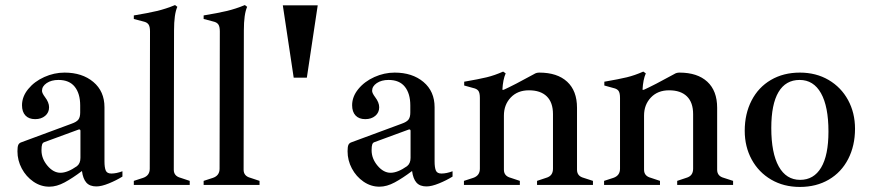

<svg xmlns="http://www.w3.org/2000/svg" viewBox="-20 -731 3434 759"><path d="M464 -54V-33Q440 -18 410.5 -6Q381 6 361 6Q335 6 321.5 -9Q308 -24 304 -55Q267 -27 235.5 -10Q204 7 175 7Q141 7 112 -13Q83 -33 66 -65Q49 -97 49 -133Q49 -150 52 -157.5Q55 -165 63 -168L263 -242Q283 -249 290 -258.5Q297 -268 297 -286V-314Q297 -361 275.5 -388Q254 -415 211 -415Q183 -415 164.5 -402.5Q146 -390 146 -372Q146 -363 158 -347Q174 -326 174 -307Q174 -286 158.5 -273Q143 -260 119 -260Q94 -260 80.5 -274.5Q67 -289 67 -315Q67 -349 91.5 -379Q116 -409 155 -426.5Q194 -444 235 -444Q305 -444 349 -407Q393 -370 393 -307V-93Q393 -69 398 -57Q403 -45 420 -45Q440 -45 464 -54ZM298 -214Q298 -217 296 -218.5Q294 -220 291 -219L155 -169Q149 -167 146.5 -160Q144 -153 144 -137Q144 -104 167.5 -76Q191 -48 219 -48Q247 -48 284 -74Q298 -85 298 -107Z M509 -16 546 -28Q572 -37 572 -64L573 -607Q573 -626 567 -634.5Q561 -643 547 -646L509 -656V-670Q564 -679 600 -687.5Q636 -696 672 -711L681 -704Q668 -675 668 -611L667 -60Q667 -35 694 -28L730 -16V0H509Z M785 -16 822 -28Q848 -37 848 -64L849 -607Q849 -626 843 -634.5Q837 -643 823 -646L785 -656V-670Q840 -679 876 -687.5Q912 -696 948 -711L957 -704Q944 -675 944 -611L943 -60Q943 -35 970 -28L1006 -16V0H785Z M1098 -710H1236L1193 -424H1141Z M1769 -54V-33Q1745 -18 1715.5 -6Q1686 6 1666 6Q1640 6 1626.5 -9Q1613 -24 1609 -55Q1572 -27 1540.5 -10Q1509 7 1480 7Q1446 7 1417 -13Q1388 -33 1371 -65Q1354 -97 1354 -133Q1354 -150 1357 -157.5Q1360 -165 1368 -168L1568 -242Q1588 -249 1595 -258.5Q1602 -268 1602 -286V-314Q1602 -361 1580.5 -388Q1559 -415 1516 -415Q1488 -415 1469.5 -402.5Q1451 -390 1451 -372Q1451 -363 1463 -347Q1479 -326 1479 -307Q1479 -286 1463.5 -273Q1448 -260 1424 -260Q1399 -260 1385.5 -274.5Q1372 -289 1372 -315Q1372 -349 1396.5 -379Q1421 -409 1460 -426.5Q1499 -444 1540 -444Q1610 -444 1654 -407Q1698 -370 1698 -307V-93Q1698 -69 1703 -57Q1708 -45 1725 -45Q1745 -45 1769 -54ZM1603 -214Q1603 -217 1601 -218.5Q1599 -220 1596 -219L1460 -169Q1454 -167 1451.5 -160Q1449 -153 1449 -137Q1449 -104 1472.5 -76Q1496 -48 1524 -48Q1552 -48 1589 -74Q1603 -85 1603 -107Z M2324 -16V0H2103V-16L2139 -28Q2153 -32 2159.5 -41Q2166 -50 2166 -64V-280Q2166 -326 2141.5 -350Q2117 -374 2071 -374Q2026 -374 1999 -345.5Q1972 -317 1972 -274V-60Q1972 -35 1999 -28L2035 -16V0H1814V-16L1851 -28Q1877 -37 1877 -64V-344Q1877 -364 1871 -372Q1865 -380 1851 -383L1815 -393V-408Q1873 -418 1904 -425.5Q1935 -433 1969 -448L1979 -441Q1968 -416 1966 -376H1971Q2011 -394 2091 -438Q2100 -444 2112 -444Q2183 -444 2222 -408Q2261 -372 2261 -305V-60Q2261 -35 2287 -28Z M2878 -16V0H2657V-16L2693 -28Q2707 -32 2713.5 -41Q2720 -50 2720 -64V-280Q2720 -326 2695.5 -350Q2671 -374 2625 -374Q2580 -374 2553 -345.5Q2526 -317 2526 -274V-60Q2526 -35 2553 -28L2589 -16V0H2368V-16L2405 -28Q2431 -37 2431 -64V-344Q2431 -364 2425 -372Q2419 -380 2405 -383L2369 -393V-408Q2427 -418 2458 -425.5Q2489 -433 2523 -448L2533 -441Q2522 -416 2520 -376H2525Q2565 -394 2645 -438Q2654 -444 2666 -444Q2737 -444 2776 -408Q2815 -372 2815 -305V-60Q2815 -35 2841 -28Z M2924 -214Q2924 -281 2951 -333.5Q2978 -386 3027.5 -415Q3077 -444 3142 -444Q3206 -444 3255.5 -415Q3305 -386 3332.5 -335.5Q3360 -285 3360 -222Q3360 -155 3333 -102.5Q3306 -50 3256.5 -21Q3207 8 3142 8Q3078 8 3028.5 -21Q2979 -50 2951.5 -100.5Q2924 -151 2924 -214ZM3255 -211Q3255 -310 3225.5 -362.5Q3196 -415 3141 -415Q3086 -415 3057.5 -367Q3029 -319 3029 -225Q3029 -126 3058.5 -73Q3088 -20 3143 -20Q3197 -20 3226 -68.5Q3255 -117 3255 -211Z"/></svg>

Font: Ibarra Real Nova SemiBold
Style: Regular
Weight: 600
Designer: Jose Maria Ribagorda & Octavio Pardo
Foundry: Jose Maria Ribagorda
Version: Version 1.014